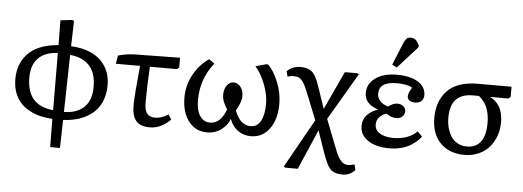

<svg xmlns="http://www.w3.org/2000/svg" viewBox="-60 -977 3786 1389"><g transform="rotate(5 1833.5 -282.0)"><path d="M340.8 219.2 338.9 14.2Q274.9 11.2 222.4 -6.3Q169.9 -23.9 130.4 -55.7Q90.8 -87.4 68.8 -137Q46.9 -186.5 46.9 -250Q46.9 -303.2 63 -348.4Q79.1 -393.6 112.8 -430.9Q146.5 -468.3 203.6 -491.9Q260.7 -515.6 336.9 -521L335 -701.2L419.9 -710.9L433.1 -705.1L428.2 -521Q511.7 -517.6 575.4 -488.5Q639.2 -459.5 677.5 -401.4Q715.8 -343.3 715.8 -262.2Q715.8 -195.3 692.9 -142.8Q669.9 -90.3 629.2 -57.1Q588.4 -23.9 534.9 -5.6Q481.4 12.7 417 15.1L412.1 219.2ZM338.9 -48.8 336.9 -463.9Q246.6 -460.9 196.8 -411.6Q147 -362.3 147 -271Q147 -167 195.1 -112.5Q243.2 -58.1 338.9 -48.8ZM418 -43Q510.7 -43.9 563.5 -93.8Q616.2 -143.6 616.2 -243.2Q616.2 -438 426.8 -458Z M1046.4 14.2Q974.6 14.2 945.1 -23.2Q915.5 -60.5 915.5 -132.8Q915.5 -203.1 937.5 -422.9H761.7L771.5 -482.9Q821.3 -499 890.6 -502L1220.7 -506.8V-437L1206.5 -422.9H1008.8Q1000.5 -281.7 1000.5 -160.2Q1000.5 -106.4 1019.8 -82.8Q1039.1 -59.1 1076.7 -59.1Q1127 -59.1 1173.3 -90.8L1195.8 -55.2Q1167.5 -25.4 1128.4 -5.6Q1089.4 14.2 1046.4 14.2Z M1460.4 14.2Q1377.4 14.2 1327.4 -51Q1277.3 -116.2 1277.3 -223.1Q1277.3 -315.9 1322.3 -394.5Q1367.2 -473.1 1431.6 -514.2L1471.7 -486.8Q1376.5 -366.2 1376.5 -214.8Q1376.5 -171.4 1385.5 -137.7Q1394.5 -104 1418.2 -81.1Q1441.9 -58.1 1477.5 -58.1Q1553.2 -58.1 1592.3 -163.1Q1573.2 -194.3 1564 -218Q1554.7 -241.7 1554.7 -268.1Q1554.7 -309.6 1574.7 -336.2Q1594.7 -362.8 1622.6 -362.8Q1650.9 -362.8 1672.6 -336.9Q1694.3 -311 1694.3 -268.1Q1694.3 -227.5 1656.2 -163.1Q1694.8 -58.1 1771.5 -58.1Q1820.8 -58.1 1845.2 -104.2Q1869.6 -150.4 1869.6 -230Q1869.6 -293.5 1841.6 -367.7Q1813.5 -441.9 1769.5 -493.2L1849.6 -515.1L1861.3 -512.2Q1902.3 -471.2 1933.8 -394Q1965.3 -316.9 1965.3 -235.8Q1965.3 -124 1914.6 -54.9Q1863.8 14.2 1779.3 14.2Q1727.1 14.2 1686 -14.6Q1645 -43.5 1626.5 -95.2H1623.5Q1611.3 -54.7 1566.7 -20.3Q1522 14.2 1460.4 14.2Z M2466.3 232.9Q2439.9 232.9 2421.4 228Q2402.8 223.1 2388.2 213.4Q2373.5 203.6 2361.1 183.1Q2348.6 162.6 2337.9 137Q2327.1 111.3 2312.5 68.8L2266.1 -65.9L2264.2 -70.8L2139.2 219.2H2049.3L2036.1 212.9L2234.4 -141.1L2166.5 -311Q2148.4 -356.9 2137.7 -379.6Q2127 -402.3 2113 -419.2Q2099.1 -436 2085 -440.9Q2070.8 -445.8 2047.4 -445.8Q2026.9 -445.8 2007.3 -438L1997.1 -476.1Q2034.7 -516.1 2097.2 -516.1Q2123 -516.1 2142.3 -510Q2161.6 -503.9 2174.6 -494.6Q2187.5 -485.4 2199 -466.8Q2210.4 -448.2 2217.8 -430.9Q2225.1 -413.6 2235.4 -383.8L2285.2 -237.8L2288.1 -229L2417.5 -506.8H2507.3L2520.5 -501L2319.3 -159.2L2378.4 -6.8Q2412.6 82.5 2426.3 106.9Q2450.7 151.4 2484.4 158.7Q2491.7 160.2 2500.5 160.2Q2517.6 160.2 2545.4 151.9L2555.2 192.9Q2540 206.5 2531.7 212.9Q2523.4 219.2 2505.6 226.1Q2487.8 232.9 2466.3 232.9Z M2789.1 -573.2 2753.9 -590.8 2820.8 -753.9Q2830.1 -776.4 2840.6 -786.6Q2851.1 -796.9 2870.1 -796.9Q2893.6 -796.9 2907.7 -783.9Q2921.9 -771 2933.1 -746.1L2932.1 -731.9ZM2786.1 14.2Q2689.5 14.2 2630.6 -24.7Q2571.8 -63.5 2571.8 -129.9Q2571.8 -219.2 2679.2 -257.8V-258.8Q2581.1 -290.5 2581.1 -370.1Q2581.1 -437 2639.2 -479Q2697.3 -521 2795.9 -521Q2892.1 -521 2948.5 -485.8Q3004.9 -450.7 3004.9 -390.1Q3004.9 -365.2 2989.3 -348.6Q2973.6 -332 2941.9 -332Q2917 -332 2901.6 -342.5Q2886.2 -353 2886.2 -374Q2886.2 -383.8 2890.4 -395.3Q2894.5 -406.7 2897.9 -413.3Q2901.4 -419.9 2912.1 -438Q2872.6 -460 2799.8 -460Q2670.9 -460 2670.9 -373Q2670.9 -342.8 2692.1 -319.8Q2713.4 -296.9 2750 -286.1Q2784.7 -313 2816.9 -313Q2843.3 -313 2860.1 -298.6Q2877 -284.2 2877 -262.2Q2877 -240.2 2860.4 -224.1Q2843.8 -208 2816.9 -208Q2778.3 -208 2745.1 -234.9Q2715.8 -225.6 2694.3 -204.6Q2672.9 -183.6 2672.9 -148.9Q2672.9 -106.9 2711.7 -85Q2750.5 -63 2804.2 -63Q2918.5 -63 2980 -126L3014.2 -90.8Q3002.9 -74.7 2984.9 -58.3Q2966.8 -42 2939.2 -24.7Q2911.6 -7.3 2871.3 3.4Q2831.1 14.2 2786.1 14.2Z M3330.1 14.2Q3220.7 14.2 3155.8 -52Q3090.8 -118.2 3090.8 -233.9Q3090.8 -293.5 3107.7 -342Q3124.5 -390.6 3158.4 -428Q3192.4 -465.3 3248.8 -486.1Q3305.2 -506.8 3379.9 -506.8H3627.9V-434.1L3613.8 -419.9H3481.9V-418Q3499 -410.2 3513.9 -397.9Q3528.8 -385.7 3543.2 -365.2Q3557.6 -344.7 3566.2 -313Q3574.7 -281.2 3574.7 -241.2Q3574.7 -190.9 3558.3 -145.3Q3542 -99.6 3512 -64Q3481.9 -28.3 3434.8 -7.1Q3387.7 14.2 3330.1 14.2ZM3343.8 -47.9Q3410.6 -47.9 3444.3 -94.7Q3478 -141.6 3478 -228Q3478 -292 3459.5 -338.9Q3440.9 -385.7 3398.9 -419.9H3353Q3191.9 -419.9 3191.9 -244.1Q3191.9 -206.1 3200.9 -171.9Q3210 -137.7 3227.5 -109.4Q3245.1 -81.1 3275.1 -64.5Q3305.2 -47.9 3343.8 -47.9Z"/></g></svg>

Font: Literata Book
Style: Regular
Weight: 400
Designer: Latin by Veronika Burian and Jose Scaglione. Greek by Irene Vlachou. Cyrillic by Vera Evstafieva
Foundry: TypeTogether
Version: Version 2.003;PS 002.003;hotconv 1.0.88;makeotf.lib2.5.64775